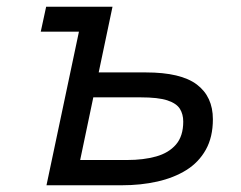

<svg xmlns="http://www.w3.org/2000/svg" viewBox="-20 -550 716 570"><path d="M101 -456 117 -530H284L268 -456ZM118 0 230 -530H314L273 -335H413Q517 -335 564.5 -299Q612 -263 612 -196Q612 -143 591 -105.5Q570 -68 533 -45Q496 -22 447 -11Q398 0 342 0ZM218 -75H358Q406 -75 443.5 -85.5Q481 -96 502.5 -121Q524 -146 524 -189Q524 -211 514 -227Q504 -243 477 -252Q450 -261 397 -261H257Z"/></svg>

Font: Geist
Style: Italic
Weight: 400
Italic angle: -12°
Designer: Basement.studio, Andrés Briganti, Mateo Zaragoza
Foundry: Basement.studio, Vercel, Andrés Briganti, Guido Ferreyra, Mateo Zaragoza
Version: Version 1.500